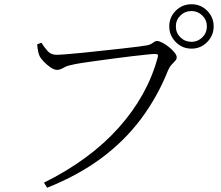

<svg xmlns="http://www.w3.org/2000/svg" viewBox="-20 -841 1040 904"><path d="M187 19Q296 -35 384 -100Q472 -165 539 -240Q606 -315 652 -397.5Q698 -480 722 -569Q726 -582 721.5 -584.5Q717 -587 709 -587Q699 -587 671 -584Q643 -581 603 -576.5Q563 -572 519.5 -566Q476 -560 434.5 -554.5Q393 -549 361.5 -544Q330 -539 316 -535Q294 -531 278.5 -521.5Q263 -512 248 -512Q235 -512 217.5 -524Q200 -536 185.5 -551.5Q171 -567 166 -578Q162 -587 159.5 -599Q157 -611 155 -632L175 -640Q186 -622 202.5 -602.5Q219 -583 245 -583Q258 -583 291 -585.5Q324 -588 369 -592.5Q414 -597 462.5 -602.5Q511 -608 555 -612.5Q599 -617 631.5 -621.5Q664 -626 675 -628Q687 -631 694 -635.5Q701 -640 706.5 -644Q712 -648 719 -648Q729 -648 744.5 -640Q760 -632 775.5 -619.5Q791 -607 801.5 -594Q812 -581 812 -571Q812 -562 804.5 -554Q797 -546 787.5 -536Q778 -526 771 -509Q721 -384 643 -280Q565 -176 456 -95.5Q347 -15 202 43ZM882 -612Q838 -612 807.5 -643Q777 -674 777 -717Q777 -760 807.5 -790.5Q838 -821 882 -821Q925 -821 955.5 -790.5Q986 -760 986 -717Q986 -674 955.5 -643Q925 -612 882 -612ZM882 -644Q911 -644 932.5 -665Q954 -686 954 -717Q954 -747 932.5 -768Q911 -789 882 -789Q851 -789 829.5 -768Q808 -747 808 -717Q808 -686 829.5 -665Q851 -644 882 -644Z"/></svg>

Font: Noto Serif HK ExtraLight Light
Style: Regular
Weight: 300
Version: Version 2.002-H1;hotconv 1.1.0;makeotfexe 2.6.0